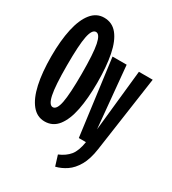

<svg xmlns="http://www.w3.org/2000/svg" viewBox="-235 -848 1074 1196"><g transform="rotate(30 302.5 -250.5)"><path d="M156.4 17.4Q101.5 17.4 64.4 -27.9Q27.2 -73.3 8.7 -156.9Q-9.7 -240.5 -9.7 -355.9Q-9.7 -468.7 8.7 -552.6Q27.2 -636.4 64.4 -682.6Q101.5 -728.7 156.4 -728.7Q214.9 -728.7 251.3 -683.6Q287.7 -638.5 304.4 -554.9Q321 -471.3 321 -355.9Q321 -243.1 304.4 -159.2Q287.7 -75.4 251.3 -29Q214.9 17.4 156.4 17.4ZM156.4 -85.1Q184.6 -85.1 196.9 -147.9Q209.2 -210.8 209.2 -355.9Q209.2 -502.1 196.4 -564.1Q183.6 -626.2 156.4 -626.2Q128.2 -626.2 115.6 -564.1Q103.1 -502.1 103.1 -355.9Q103.1 -209.2 116.2 -147.2Q129.2 -85.1 156.4 -85.1ZM354.9 228.2 331.8 153.8Q379.5 133.8 406.7 100.8Q433.8 67.7 444.6 0H393.3L321.5 -544.6H423.1L464.6 -103.6L511.3 -544.6H610.3L532.3 0Q521.5 75.4 494.6 122.3Q467.7 169.2 431.3 193.8Q394.9 218.5 354.9 228.2Z"/></g></svg>

Font: Fira Code
Style: Bold
Weight: 700
Monospace: yes
Designer: Carrois Corporate, Edenspiekermann AG, Nikita Prokopov
Foundry: Carrois Corporate, Edenspiekermann AG, Nikita Prokopov
Version: Version 6.000; ttfautohint (v1.8.2) -l 8 -r 50 -G 200 -x 14 